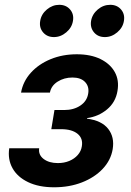

<svg xmlns="http://www.w3.org/2000/svg" viewBox="-20 -775 546 802"><path d="M206.1 7.3Q142.1 7.3 97.4 -14.2Q52.7 -35.6 32.2 -72.5Q11.7 -109.4 18.6 -155.8H143.6Q139.6 -128.4 162.1 -111.1Q184.6 -93.8 221.7 -93.8Q248 -93.8 269.5 -102.8Q291 -111.8 304.9 -127.7Q318.8 -143.6 321.8 -163.6Q327.6 -196.8 304 -216.1Q280.3 -235.4 235.4 -235.4H194.3L207.5 -315.4H248Q288.1 -315.4 315.9 -334.2Q343.8 -353 348.6 -385.3Q353 -414.1 335.2 -432.6Q317.4 -451.2 282.7 -451.2Q248 -451.2 220.9 -434.1Q193.8 -417 188.5 -388.2H67.9Q76.2 -435.1 108.9 -471.2Q141.6 -507.3 191.4 -527.8Q241.2 -548.3 300.8 -548.3Q358.9 -548.3 399.7 -528.3Q440.4 -508.3 459.5 -473.9Q478.5 -439.5 470.7 -395Q462.9 -347.7 427 -317.9Q391.1 -288.1 343.8 -281.7L343.3 -279.3Q404.8 -271.5 431.9 -236.8Q459 -202.1 450.7 -151.9Q442.9 -105.5 408.9 -69.6Q375 -33.7 322.5 -13.2Q270 7.3 206.1 7.3ZM418 -620.1Q389.2 -620.1 372.6 -639.9Q356 -659.7 360.4 -687.5Q365.2 -715.8 388.4 -735.4Q411.6 -754.9 440.4 -754.9Q468.8 -754.9 485.6 -735.4Q502.4 -715.8 497.6 -687.5Q493.2 -659.7 469.7 -639.9Q446.3 -620.1 418 -620.1ZM205.1 -620.1Q176.8 -620.1 159.9 -639.9Q143.1 -659.7 147.9 -687.5Q152.3 -715.8 175.8 -735.4Q199.2 -754.9 227.5 -754.9Q255.9 -754.9 272.7 -735.4Q289.6 -715.8 284.7 -687.5Q280.3 -659.7 256.8 -639.9Q233.4 -620.1 205.1 -620.1Z"/></svg>

Font: Inter 17pt SemiBold
Style: Italic
Weight: 600
Italic angle: -9.3988°
Version: Version 4.001;git-66647c0bb